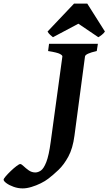

<svg xmlns="http://www.w3.org/2000/svg" viewBox="-198 -861 608 1077"><path d="M351.1 -615.2 344.7 -574.7Q281.2 -560.5 278.8 -544.4L219.7 -100.1Q210.4 -28.8 185.5 17.1Q160.6 63 130.4 91.8Q100.1 120.6 73.2 141.1Q55.7 154.8 30.5 167.2Q5.4 179.7 -21.5 187.7Q-48.3 195.8 -70.8 195.8Q-96.7 195.8 -121.3 187Q-146 178.2 -161.9 166.5Q-177.7 154.8 -177.7 147Q-177.7 141.6 -165.8 127.7Q-153.8 113.8 -137.2 97.9Q-120.6 82 -105.5 70.6Q-90.3 59.1 -84.5 59.1Q-78.1 59.1 -65.9 70.8Q-53.7 82.5 -36.9 94.5Q-20 106.4 0 106.4Q15.6 106.4 31.5 95.5Q47.4 84.5 61.8 47.9Q76.2 11.2 86.4 -64.9L151.9 -544.4Q152.8 -550.3 138.4 -558.3Q124 -566.4 71.8 -574.7L77.1 -615.2ZM390.6 -684.1Q384.3 -674.3 372.8 -665.3Q361.3 -656.2 353.5 -652.3L241.7 -728L99.1 -652.3Q94.7 -655.3 84.2 -664.8Q73.7 -674.3 68.8 -684.1L217.3 -840.8H291.5Z"/></svg>

Font: Gentium Book Plus
Style: Bold Italic
Weight: 700
Italic angle: -8°
Designer: Victor Gaultney, Annie Olsen, Iska Routamaa, Becca Hirsbrunner
Foundry: SIL International
Version: Version 6.101